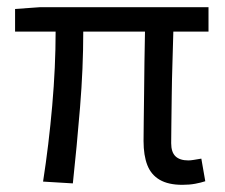

<svg xmlns="http://www.w3.org/2000/svg" viewBox="-20 -506 626 535"><path d="M488 9Q449 9 425 -5Q401 -19 390.5 -46Q380 -73 380 -113Q380 -132 380.5 -166.5Q381 -201 381.5 -244.5Q382 -288 382.5 -333Q383 -378 384 -418H212Q212 -316 203 -206.5Q194 -97 183 5L100 0Q116 -103 125.5 -211.5Q135 -320 135 -418H22V-481L92 -486H561V-418H463Q462 -377 460.5 -330Q459 -283 458.5 -238.5Q458 -194 457.5 -159Q457 -124 457 -107Q457 -82 469 -70.5Q481 -59 505 -59Q511 -59 520 -60.5Q529 -62 541 -64L552 -1Q540 3 524 6Q508 9 488 9Z"/></svg>

Font: Source Sans 3
Style: Regular
Weight: 400
Designer: Paul D. Hunt
Foundry: Adobe
Version: Version 3.046;hotconv 1.0.118;makeotfexe 2.5.65603